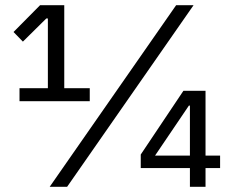

<svg xmlns="http://www.w3.org/2000/svg" viewBox="-20 -718 887 738"><path d="M55 -329V-379H164V-647H158L68 -558L32 -595L134 -698H227V-379H325V-329ZM171 0 657 -698H724L238 0ZM710 0V-72H521V-124L685 -369H770V-120H826V-72H770V0ZM710 -312H706L576 -120H710Z"/></svg>

Font: IBM Plex Sans Hebrew
Style: Regular
Weight: 400
Designer: Mike Abbink, Paul van der Laan, Pieter van Rosmalen, Yanek Iontef
Foundry: Bold Monday
Version: Version 1.2